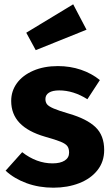

<svg xmlns="http://www.w3.org/2000/svg" viewBox="-20 -855 520 892"><path d="M444 -483 386 -394Q321 -435 255 -435Q224 -435 207.5 -424.5Q191 -414 191 -395Q191 -380 198.5 -370.5Q206 -361 229 -351Q252 -341 300 -327Q383 -303 423.5 -264.5Q464 -226 464 -158Q464 -104 433 -64.5Q402 -25 348 -4Q294 17 228 17Q161 17 103.5 -4Q46 -25 6 -62L83 -148Q150 -96 224 -96Q260 -96 280.5 -109Q301 -122 301 -146Q301 -165 293 -176Q285 -187 262 -196.5Q239 -206 189 -220Q110 -243 71 -284Q32 -325 32 -386Q32 -432 58.5 -468.5Q85 -505 134.5 -526.5Q184 -548 249 -548Q306 -548 356 -531Q406 -514 444 -483ZM382 -717 146 -622 102 -703 320 -835Z"/></svg>

Font: FiraGOUPP
Style: Bold
Weight: 700
Designer: bBox Type
Foundry: bBox Type GmbH
Version: Version 1.001